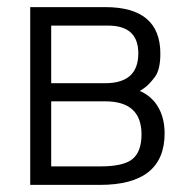

<svg xmlns="http://www.w3.org/2000/svg" viewBox="-20 -520 533 540"><path d="M373 -264Q382 -261 393.5 -253Q405 -245 416 -232Q443 -197 443 -145Q443 0 261 0H65V-500H276Q431 -500 431 -369Q431 -324 415.5 -303.5Q400 -283 388.5 -274.5Q377 -266 373 -264ZM124 -286H276Q369 -286 369 -370Q369 -448 284 -448H124ZM262 -52Q328 -52 353 -73Q378 -94 378 -142Q378 -235 276 -235H124V-52Z"/></svg>

Font: Titillium Web[RUS by Daymarius]
Style: Regular
Weight: 300
Designer: Cyrillization by Daymarius
Foundry: Cyrillization by Daymarius
Version: Version 1.002 September 12, 2018